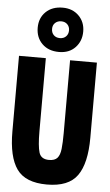

<svg xmlns="http://www.w3.org/2000/svg" viewBox="-65 -1054 631 1105"><g transform="rotate(5 250.0 -501.0)"><path d="M249 10Q125 10 75 -60Q25 -130 25 -277V-714H180V-291Q180 -206 191.5 -169Q203 -132 249 -132Q282 -132 297 -149Q312 -166 316 -202Q320 -238 320 -293V-714H475V-280Q475 -132 424.5 -61Q374 10 249 10ZM252 -756Q191 -756 154.5 -792Q118 -828 118 -885Q118 -941 154.5 -976.5Q191 -1012 252 -1012Q309 -1012 345 -976Q381 -940 381 -885Q381 -830 346 -793Q311 -756 252 -756ZM250 -836Q272 -836 285.5 -849.5Q299 -863 299 -885Q299 -906 285.5 -919.5Q272 -933 250 -933Q229 -933 215 -920Q201 -907 201 -885Q201 -863 214.5 -849.5Q228 -836 250 -836Z"/></g></svg>

Font: Noto Sans Mono ExtraCondensed Black
Style: Regular
Weight: 900
Width: 2
Designer: Monotype Design Team
Foundry: Monotype Imaging Inc.
Version: Version 2.014